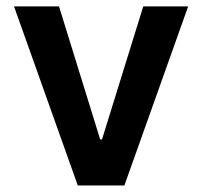

<svg xmlns="http://www.w3.org/2000/svg" viewBox="-20 -565 616 585"><path d="M553.3 -545.5 359 0H217L22.7 -545.5H159.8L285.2 -140.3H290.8L416.5 -545.5Z"/></svg>

Font: InterMG SemiBold
Style: Regular
Weight: 600
Designer: Rasmus Andersson
Foundry: rsms
Version: Version 3.019;December 26, 2023;FontCreator 15.0.0.2955 64-b